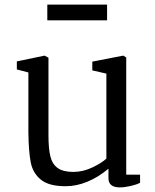

<svg xmlns="http://www.w3.org/2000/svg" viewBox="-20 -797 671 832"><path d="M53 0ZM53 -496V-531L173 -556L190 -547V-211Q190 -152 198.5 -118.5Q207 -85 230.5 -68.5Q254 -52 298 -52Q340 -52 381.5 -72Q423 -92 441 -110V-478L380 -492V-530L514 -556L527 -548V-40H587V-5Q572 3 546 9Q520 15 499 15Q450 15 450 -25V-66Q406 -29 358.5 -9.5Q311 10 264 10Q192 10 157 -18.5Q122 -47 113 -94.5Q104 -142 103 -224V-483ZM444 -777V-709H185V-777Z"/></svg>

Font: Martel
Style: Regular
Weight: 400
Designer: Dan Reynolds
Foundry: Dan Reynolds
Version: Version 1.001; ttfautohint (v1.1) -l 5 -r 5 -G 72 -x 0 -D la